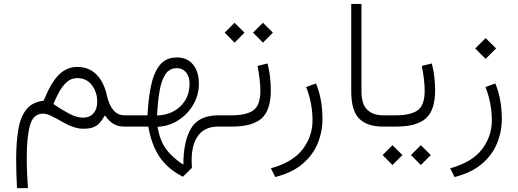

<svg xmlns="http://www.w3.org/2000/svg" viewBox="-20 -658 2691 998"><path d="M380.9 -310.1Q442.9 -310.1 481.9 -270Q521 -230 535.2 -163.1Q545.4 -115.7 568.1 -87.2Q590.8 -58.6 627.9 -58.6H642.6V0H627.9Q590.8 0 567.4 -15.6Q543.9 -31.2 525.4 -58.6Q511.7 -35.2 498.5 -19.8Q485.4 -4.4 465.3 3.4Q445.3 11.2 411.6 11.2Q381.3 11.2 343.8 -4.4Q324.7 -12.7 298.8 -27.6Q272.9 -42.5 247.8 -54.9Q222.7 -67.4 204.6 -67.4Q152.8 -67.4 136 -7.1Q119.1 53.2 119.1 158.7Q119.1 201.7 120.8 243.2Q122.6 284.7 125 319.8H68.4Q64 242.2 64 172.4Q64 83 75 16.4Q85.9 -50.3 116.9 -89.1Q147.9 -127.9 207 -134.3Q242.7 -224.6 283.7 -267.1Q324.7 -309.6 380.9 -310.1ZM411.1 -46.4Q447.3 -46.9 466.3 -69.3Q485.4 -91.8 485.4 -129.4Q485.4 -178.2 458 -215.1Q430.7 -252 380.9 -252Q350.1 -252 327.1 -231.4Q304.2 -210.9 287.4 -179.9Q270.5 -148.9 257.3 -117.2Q300.8 -87.4 340.3 -66.9Q379.9 -46.4 411.1 -46.4Z M930.7 260.7Q851.1 220.2 808.8 156.5Q766.6 92.8 751 0H623V-58.6H746.6Q751 -145 765.1 -212.9Q779.3 -280.8 811 -320.1Q842.8 -359.4 900.4 -359.4Q952.6 -359.4 983.2 -322.8Q1013.7 -286.1 1013.7 -223.1Q1013.7 -162.6 983.6 -112.3Q953.6 -62 904.5 -31.5Q855.5 -1 798.8 1Q811.5 74.2 843.8 117.7Q876 161.1 933.1 198.2Q933.1 76.2 973.4 8.8Q1013.7 -58.6 1115.2 -58.6H1131.8V0H1114.3Q1044.9 0 1010.5 46.1Q976.1 92.3 976.1 175.8Q976.1 194.8 977.5 214.8ZM796.4 -57.6Q844.2 -59.1 882.3 -79.6Q920.4 -100.1 942.9 -137Q965.3 -173.8 965.3 -223.1Q965.3 -259.3 947.3 -281.5Q929.2 -303.7 899.4 -303.7Q860.8 -303.7 839.8 -271.7Q818.8 -239.7 809.3 -184.3Q799.8 -128.9 796.4 -57.6Z M1370.6 -328.1Q1379.9 -293.5 1383.8 -256.8Q1387.7 -220.2 1387.7 -188.5Q1387.7 -85.9 1340.1 -43Q1292.5 0 1185.1 0H1112.3V-58.6H1185.1Q1259.3 -58.6 1296.4 -84.2Q1333.5 -109.9 1333.5 -187Q1333.5 -213.9 1329.3 -248.3Q1325.2 -282.7 1318.4 -315.4ZM1295.4 -488.3 1346.7 -539.6 1398.4 -488.3 1346.7 -436.5ZM1147.9 -488.3 1199.2 -539.6 1251 -488.3 1199.2 -436.5Z M1622.6 -224.1Q1641.1 -178.7 1648.7 -132.3Q1656.2 -85.9 1656.2 -40.5Q1656.2 26.9 1631.1 87.9Q1606 148.9 1551.8 194.6Q1497.6 240.2 1410.6 262.2L1388.2 216.8Q1502 185.1 1553.2 117.9Q1604.5 50.8 1604.5 -32.7Q1604.5 -73.2 1596.7 -117.2Q1588.9 -161.1 1571.3 -205.6Z M1985.8 0H1971.2Q1888.2 0 1846.9 -41.5Q1805.7 -83 1805.7 -183.1V-637.7H1858.9V-182.6Q1858.9 -116.7 1888.9 -87.6Q1918.9 -58.6 1971.2 -58.6H1985.8Z M2224.6 -328.1Q2233.9 -293.5 2237.8 -256.8Q2241.7 -220.2 2241.7 -188.5Q2241.7 -85.9 2194.1 -43Q2146.5 0 2039.1 0H1966.3V-58.6H2039.1Q2113.3 -58.6 2150.4 -84.2Q2187.5 -109.9 2187.5 -187Q2187.5 -213.9 2183.3 -248.3Q2179.2 -282.7 2172.4 -315.4ZM2116.2 147.9 2167.5 96.7 2219.2 147.9 2167.5 199.7ZM1968.8 147.9 2020 96.7 2071.8 147.9 2020 199.7Z M2450.2 -406.2 2504.4 -460 2558.6 -406.2 2504.4 -352.1ZM2554.7 -224.1Q2573.2 -178.7 2580.8 -132.3Q2588.4 -85.9 2588.4 -40.5Q2588.4 26.9 2563.2 87.9Q2538.1 148.9 2483.9 194.6Q2429.7 240.2 2342.8 262.2L2320.3 216.8Q2434.1 185.1 2485.4 117.9Q2536.6 50.8 2536.6 -32.7Q2536.6 -73.2 2528.8 -117.2Q2521 -161.1 2503.4 -205.6Z"/></svg>

Font: Vazir Thin UI
Style: Thin-UI
Weight: 100
Designer: Saber Rastikerdar
Foundry: Saber Rastikerdar
Version: Version 30.0.0